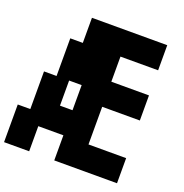

<svg xmlns="http://www.w3.org/2000/svg" viewBox="-157 -1057 1148 1198"><g transform="rotate(20 416.5 -458.5)"><path d="M750 -916.7V-750H500V-583.3H750V-416.7H500V-166.7H750V0H333.3V-166.7H166.7V0H0V-250H83.3V-500H166.7V-750H250V-916.7ZM333.3 -333.3V-500H250V-333.3Z"/></g></svg>

Font: Galmuri11 Bold
Style: Regular
Weight: 700
Designer: Lee Minseo (quiple)
Version: Version 2.397;hotconv 1.1.1;makeotfexe 2.6.0 DEVELOPMENT